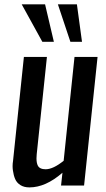

<svg xmlns="http://www.w3.org/2000/svg" viewBox="-20 -834 477 863"><path d="M170.4 -646 77.6 -814.5H182.6L222.2 -646ZM296.4 -646 240.2 -814.5H325.7L348.6 -646ZM112.3 8.3Q87.9 8.3 71.5 -2.2Q55.2 -12.7 48.1 -29.3Q41 -45.9 38.1 -67.4Q36.6 -77.1 36.6 -87.4Q36.6 -99.1 38.6 -110.8L87.4 -578.1H190.9L145 -140.6Q144 -130.4 144 -122.1Q144 -101.6 149.9 -89.8Q158.2 -73.2 185.1 -73.2Q218.8 -73.2 266.1 -111.3L314.9 -578.1H418.5L357.9 0H254.4L260.7 -57.6Q185.1 8.3 112.3 8.3Z"/></svg>

Font: Oswald
Style: Regular
Weight: 400
Designer: Vernon Adams
Foundry: Vernon Adams
Version: 3.0; ttfautohint (v0.94.23-7a4d-dirty) -l 8 -r 50 -G 200 -x 